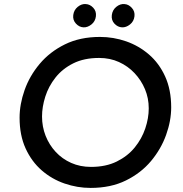

<svg xmlns="http://www.w3.org/2000/svg" viewBox="-20 -914 897 941"><path d="M424 7Q359 7 296.5 -14.5Q234 -36 184.5 -79Q135 -122 105.5 -186.5Q76 -251 76 -337Q76 -403 100.5 -472.5Q125 -542 174.5 -601Q224 -660 298 -696.5Q372 -733 470 -733Q536 -733 598 -711.5Q660 -690 710 -647Q760 -604 789.5 -539Q819 -474 819 -388Q819 -322 794 -252.5Q769 -183 720 -124.5Q671 -66 597 -29.5Q523 7 424 7ZM426 -96Q499 -96 552.5 -122.5Q606 -149 640.5 -191.5Q675 -234 692 -284.5Q709 -335 709 -383Q709 -433 690.5 -477Q672 -521 639.5 -555.5Q607 -590 563 -610Q519 -630 466 -630Q392 -630 339 -603.5Q286 -577 252 -534Q218 -491 202 -440.5Q186 -390 186 -343Q186 -293 203.5 -248.5Q221 -204 253 -169.5Q285 -135 329 -115.5Q373 -96 426 -96ZM339 -840Q342 -865 361 -880.5Q380 -896 401 -894Q421 -893 437 -876Q453 -859 450 -834Q447 -809 428 -794Q409 -779 389 -780Q368 -781 352 -798.5Q336 -816 339 -840ZM528 -840Q531 -865 550 -880.5Q569 -896 590 -894Q610 -893 626 -875.5Q642 -858 639 -834Q636 -809 617 -794Q598 -779 578 -780Q557 -781 541 -798Q525 -815 528 -840Z"/></svg>

Font: Josefin Sans Thin Medium
Style: Italic
Weight: 500
Italic angle: -7°
Version: Version 2.000